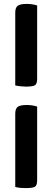

<svg xmlns="http://www.w3.org/2000/svg" viewBox="-20 -764 269 982"><path d="M112 198Q103 198 87 197Q71 196 58 192V-182Q58 -208 70.5 -217.5Q83 -227 117 -227Q130 -227 144 -225Q158 -223 170 -219V158Q170 183 159.5 190.5Q149 198 112 198ZM112 -321Q103 -321 87 -322.5Q71 -324 58 -327V-699Q58 -725 70.5 -734.5Q83 -744 117 -744Q130 -744 144 -742Q158 -740 170 -736V-361Q170 -336 159.5 -328.5Q149 -321 112 -321Z"/></svg>

Font: Yanone Kaffeesatz ExtraLight
Style: Regular
Weight: 200
Designer: Yanone (Cyrillic: Daniel Pouzeot, Huerta Tipografica, and Cyreal)
Foundry: Yanone
Version: Version 2.003